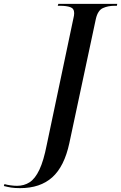

<svg xmlns="http://www.w3.org/2000/svg" viewBox="-176 -734 627 994"><path d="M-72 240Q-100 240 -118.5 237Q-137 234 -156 229L-153 219Q-140 223 -121.5 225.5Q-103 228 -88 228Q-51 228 -22.5 209.5Q6 191 28 144.5Q50 98 66 16L204 -639Q208 -654 208 -666Q208 -690 188 -697Q168 -704 136 -704H123L126 -714H431L429 -704H416Q383 -704 356.5 -692Q330 -680 320 -635L183 7Q157 128 94.5 184Q32 240 -72 240Z"/></svg>

Font: Noto Serif Display Medium
Style: Italic
Weight: 500
Italic angle: -12°
Designer: Monotype Design Team
Foundry: Monotype Imaging Inc.
Version: Version 2.009